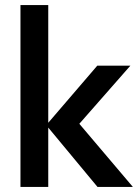

<svg xmlns="http://www.w3.org/2000/svg" viewBox="-20 -740 551 760"><path d="M366 0H506L294 -250L496 -480H365L171 -254V-720H61V0H171V-235Z"/></svg>

Font: MV Cash Medium
Style: Regular
Weight: 500
Designer: Rodrigo Fuenzalida
Foundry: fragTYPE
Version: Version 1.100;Glyphs 3.1.2 (3151)